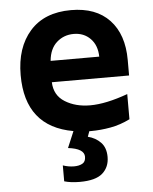

<svg xmlns="http://www.w3.org/2000/svg" viewBox="-55 -602 710 889"><g transform="rotate(-5 300.0 -158.0)"><path d="M311 -445Q358 -445 388.5 -414Q419 -383 420 -330H194Q199 -386 232 -415.5Q265 -445 311 -445ZM280 240Q354 240 386 211.5Q418 183 418 136Q418 93 394.5 68.5Q371 44 335 35L344 10Q348 10 351 10Q397 10 443.5 1.5Q490 -7 534 -29V-146Q432 -109 359 -109Q291 -109 242 -139.5Q193 -170 191 -231H550V-303Q550 -422 487 -489Q424 -556 308 -556Q184 -556 117 -480Q50 -404 50 -276Q50 -36 271 3L239 79Q314 88 314 126Q314 149 298.5 157.5Q283 166 260 166Q234 166 208 157V231Q238 240 280 240Z"/></g></svg>

Font: Noto Sans Mono UI
Style: Bold
Weight: 700
Designer: Monotype Design team
Foundry: Monotype Imaging Inc.
Version: 1.000